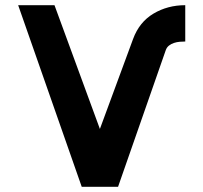

<svg xmlns="http://www.w3.org/2000/svg" viewBox="-20 -720 784 740"><path d="M694 -700V-560Q684 -560 672.5 -559Q661 -558 650.5 -554.5Q640 -551 631.5 -544.5Q623 -538 619 -527L435 0H295L50 -700H190L365 -223L493 -570Q517 -635 571.5 -667.5Q626 -700 694 -700Z"/></svg>

Font: CAT North
Style: Regular
Weight: 400
Designer: Peter Wiegel
Foundry: Peter Wiegel
Version: Version 1.000